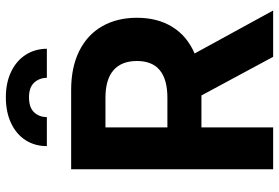

<svg xmlns="http://www.w3.org/2000/svg" viewBox="-172 -804 976 672"><g transform="rotate(-90 316.0 -468.0)"><path d="M59.6 -707H336.9Q416.5 -707 473.4 -678.7Q530.3 -650.4 560.1 -598.4Q589.8 -546.4 589.8 -476.6Q589.8 -404.3 557.6 -352.5Q525.4 -300.8 464.8 -274.9L615.2 0H453.1L317.9 -251H206.1V0H59.6ZM309.6 -370.1Q438.5 -370.1 438.5 -476.6Q438.5 -530.8 406.2 -558.8Q374 -586.9 309.6 -586.9H206.1V-370.1ZM311.5 -935.5Q362.3 -935.5 400.6 -917.2Q439 -898.9 460 -866.5Q481 -834 481.4 -792H379.9Q378.9 -819.3 362.3 -836.9Q345.7 -854.5 311.5 -854.5Q275.9 -854.5 259 -836.7Q242.2 -818.8 242.2 -792H140.6Q140.6 -834 161.4 -866.5Q182.1 -898.9 220.9 -917.2Q259.8 -935.5 311.5 -935.5Z"/></g></svg>

Font: Pretendard JP
Style: Bold
Weight: 700
Designer: Base glyphs from Inter by Rasmus Andersson; Hangeul glyphs from Noto Sans CJK(Source Han Sans) by Jang Soo-young and Kan
Foundry: Kil Hyung-jin
Version: Version 1.309